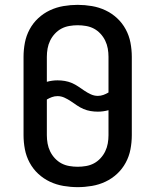

<svg xmlns="http://www.w3.org/2000/svg" viewBox="-20 -763 640 791"><path d="M300 8Q271 8 241.5 3Q212 -2 185.5 -14.5Q159 -27 137.5 -47Q116 -67 102 -93Q88 -119 82.5 -148Q77 -177 77 -206V-529Q77 -558 82.5 -587Q88 -616 102 -642Q116 -668 137.5 -688Q159 -708 185.5 -720.5Q212 -733 241.5 -738Q271 -743 300 -743Q329 -743 358.5 -738Q388 -733 414.5 -720.5Q441 -708 462.5 -688Q484 -668 498 -642Q512 -616 517.5 -587Q523 -558 523 -529V-206Q523 -177 517.5 -148Q512 -119 498 -93Q484 -67 462.5 -47Q441 -27 414.5 -14.5Q388 -2 358.5 3Q329 8 300 8ZM383 -368Q395 -368 406 -372Q417 -376 427 -382V-529Q427 -546 424 -563Q421 -580 413.5 -595.5Q406 -611 394 -624Q382 -637 367 -645Q352 -653 334.5 -656Q317 -659 300 -659Q283 -659 265.5 -656Q248 -653 233 -645Q218 -637 206 -624Q194 -611 186.5 -595.5Q179 -580 176 -563Q173 -546 173 -529V-426Q184 -429 195 -430.5Q206 -432 217 -432Q232 -432 247 -429.5Q262 -427 276 -421Q290 -415 302.5 -406.5Q315 -398 327.5 -389.5Q340 -381 354 -374.5Q368 -368 383 -368ZM300 -76Q317 -76 334.5 -79Q352 -82 367 -90Q382 -98 394 -111Q406 -124 413.5 -139.5Q421 -155 424 -172Q427 -189 427 -206V-309Q416 -306 405 -304.5Q394 -303 383 -303Q368 -303 353 -305.5Q338 -308 324 -314Q310 -320 297.5 -328.5Q285 -337 272.5 -345.5Q260 -354 246 -360.5Q232 -367 217 -367Q205 -367 194 -363Q183 -359 173 -353V-206Q173 -189 176 -172Q179 -155 186.5 -139.5Q194 -124 206 -111Q218 -98 233 -90Q248 -82 265.5 -79Q283 -76 300 -76Z"/></svg>

Font: Iosevka Fixed Curly Md Ex
Style: Regular
Weight: 500
Width: 7
Monospace: yes
Designer: Belleve Invis
Foundry: Belleve Invis
Version: Version 30.1.2